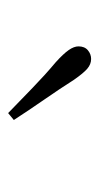

<svg xmlns="http://www.w3.org/2000/svg" viewBox="94 -944 244 472"><g transform="rotate(90 216.0 -708.0)"><path d="M275 -620 258 -606Q226 -637 195 -667Q164 -697 133 -723Q112 -742 103 -755Q94 -768 94 -779Q94 -794 103.5 -802Q113 -810 125 -810Q138 -810 149 -800.5Q160 -791 176 -768Q199 -732 225 -694.5Q251 -657 275 -620Z"/></g></svg>

Font: Noto Serif KR ExtraLight Light
Style: Regular
Weight: 300
Version: Version 2.003-H1;hotconv 1.1.1;makeotfexe 2.6.0